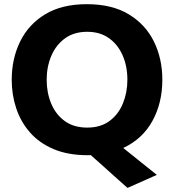

<svg xmlns="http://www.w3.org/2000/svg" viewBox="-20 -748 854 942"><path d="M410.5 13.5Q314 13.5 243.5 -16.2Q173 -46 127.5 -97.8Q82 -149.5 59.8 -216Q37.5 -282.5 37.5 -356Q37.5 -460 78.8 -544.2Q120 -628.5 201.8 -678Q283.5 -727.5 406 -727.5Q530 -727.5 612.2 -677.5Q694.5 -627.5 735.5 -543.5Q776.5 -459.5 776.5 -357Q776.5 -242.5 727.5 -154Q678.5 -65.5 584.5 -22L606.5 -4.5Q641.5 24 676 51.2Q710.5 78.5 749.5 110L605.5 174Q574.5 146.5 544.8 119.8Q515 93 486 67L425.5 13Q418 13.5 410.5 13.5ZM408 -122Q474 -122 517.8 -154.8Q561.5 -187.5 583.2 -241Q605 -294.5 605 -357Q605 -422.5 581.8 -476Q558.5 -529.5 514.5 -560.8Q470.5 -592 408 -592Q343 -592 298.8 -559.8Q254.5 -527.5 231.8 -474Q209 -420.5 209 -357Q209 -293.5 231 -240.2Q253 -187 297.2 -154.5Q341.5 -122 408 -122Z"/></svg>

Font: Commissioner
Style: Bold
Weight: 700
Designer: Kostas Bartsokas
Foundry: Kostas Bartsokas
Version: Version 1.000; ttfautohint (v1.8.3)